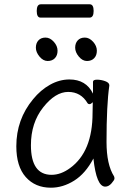

<svg xmlns="http://www.w3.org/2000/svg" viewBox="-20 -856 615 894"><path d="M248 -620Q248 -598 235.5 -585Q223 -572 202 -572Q181 -572 164 -592.5Q147 -613 147 -634Q147 -655 159 -668Q171 -681 192 -681Q213 -681 230.5 -661.5Q248 -642 248 -620ZM431 -620Q431 -598 418.5 -585Q406 -572 385 -572Q364 -572 347 -592.5Q330 -613 330 -634Q330 -655 342 -668Q354 -681 375 -681Q396 -681 413.5 -661.5Q431 -642 431 -620ZM397 -774H169Q151 -774 151 -805Q151 -836 170 -836H398Q416 -836 416 -805Q416 -774 397 -774ZM470 13Q429 13 415 -118Q378 -48 325.5 -15Q273 18 217 18Q144 18 100 -31.5Q56 -81 56 -175Q56 -300 134 -394Q169 -437 213 -461.5Q257 -486 303 -486Q381 -486 413 -420V-475Q413 -485 432 -485Q451 -485 470 -478Q489 -471 489 -459V-457Q476 -368 476 -195Q476 -90 511 -35Q513 -31 513 -24.5Q513 -18 499.5 -2.5Q486 13 470 13ZM124 -180Q124 -42 220 -42Q264 -42 307 -74Q411 -150 411 -330Q411 -355 412 -380Q403 -371 397 -371Q391 -371 388 -375Q357 -428 297.5 -428Q238 -428 181 -356Q124 -284 124 -180Z"/></svg>

Font: QiushuiShotai
Style: Regular
Weight: 600
Designer: Fontworks Inc.
Foundry: Fontworks Inc.
Version: Version 1.250